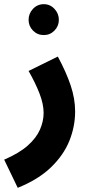

<svg xmlns="http://www.w3.org/2000/svg" viewBox="-56 -670 445 920"><path d="M29 230 -36 95Q36 64 77 27.5Q118 -9 135.5 -49Q153 -89 153 -129Q153 -171 133.5 -221.5Q114 -272 81 -330L221 -399Q261 -325 282.5 -261Q304 -197 304 -136Q304 -64 276.5 4.5Q249 73 188.5 131.5Q128 190 29 230ZM154 -502Q123 -502 102 -523.5Q81 -545 81 -575Q81 -605 102 -627.5Q123 -650 154 -650Q184 -650 205 -627.5Q226 -605 226 -575Q226 -545 205 -523.5Q184 -502 154 -502Z"/></svg>

Font: Noto Sans Arabic UI Cn XBd
Style: Regular
Weight: 800
Width: 3
Designer: Monotype Design Team, Nadine Chahine and Nizar Qandah
Foundry: Monotype Imaging Inc.
Version: Version 2.010; ttfautohint (v1.8.4.7-5d5b)